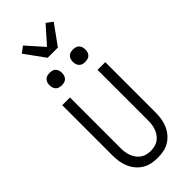

<svg xmlns="http://www.w3.org/2000/svg" viewBox="-350 -1181 1249 1249"><g transform="rotate(-45 275.0 -556.5)"><path d="M275 12Q247 12 219.5 6.5Q192 1 168 -13.5Q144 -28 126 -49.5Q108 -71 97 -96.5Q86 -122 81.5 -149.5Q77 -177 77 -205V-670H148V-205Q148 -186 150.5 -167.5Q153 -149 159.5 -131.5Q166 -114 177 -98.5Q188 -83 203.5 -72Q219 -61 237.5 -56.5Q256 -52 275 -52Q294 -52 312.5 -56.5Q331 -61 346.5 -72Q362 -83 373 -98.5Q384 -114 390.5 -131.5Q397 -149 399.5 -167.5Q402 -186 402 -205V-670H473V-205Q473 -177 468.5 -149.5Q464 -122 453 -96.5Q442 -71 424 -49.5Q406 -28 382 -13.5Q358 1 330.5 6.5Q303 12 275 12ZM383 -763Q371 -763 359.5 -766Q348 -769 340 -777.5Q332 -786 328.5 -797Q325 -808 325 -820Q325 -832 328.5 -843Q332 -854 340 -862.5Q348 -871 359.5 -874Q371 -877 383 -877Q394 -877 405.5 -874Q417 -871 425 -862.5Q433 -854 436.5 -843Q440 -832 440 -820Q440 -808 436.5 -797Q433 -786 425 -777.5Q417 -769 405.5 -766Q394 -763 383 -763ZM167 -763Q156 -763 144.5 -766Q133 -769 125 -777.5Q117 -786 113.5 -797Q110 -808 110 -820Q110 -832 113.5 -843Q117 -854 125 -862.5Q133 -871 144.5 -874Q156 -877 167 -877Q179 -877 190.5 -874Q202 -871 210 -862.5Q218 -854 221.5 -843Q225 -832 225 -820Q225 -808 221.5 -797Q218 -786 210 -777.5Q202 -769 190.5 -766Q179 -763 167 -763ZM228 -955 128 -1093 171 -1125 275 -1008 379 -1125 422 -1093 322 -955Z"/></g></svg>

Font: Lode Term
Style: Regular
Weight: 400
Monospace: yes
Designer: Belleve Invis
Foundry: Belleve Invis
Version: Version 29.2.0